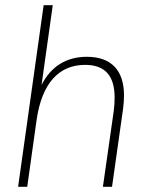

<svg xmlns="http://www.w3.org/2000/svg" viewBox="-20 -717 564 737"><path d="M49.5 0H84.5L120.5 -256.5C140.5 -396.5 205.5 -468 306.5 -468C382.5 -468 420 -427 420 -342.5C420 -326.5 419 -308.5 416.5 -290L375 0H410L452.5 -300C455 -318.5 456 -335 456 -350.5C456 -448.5 406 -499 313 -499C236 -499 176 -463 139.5 -391L182.5 -697H147.5Z"/></svg>

Font: HK Grotesk ExtraLight
Style: Italic
Weight: 200
Italic angle: -16°
Designer: Alfredo Marco Pradil
Foundry: Hanken Design Co.
Version: Version 3.001;FEAKit 1.0